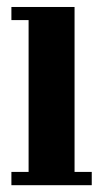

<svg xmlns="http://www.w3.org/2000/svg" viewBox="-20 -544 303 564"><path d="M13.5 0V-39H64V-485H13.5V-523.5H199V-39H249.5V0Z"/></svg>

Font: Imbue 10pt ExtraBold
Style: Regular
Weight: 800
Designer: Tyler Finck
Foundry: Etcetera Type Company
Version: Version 1.102; ttfautohint (v1.8.3)